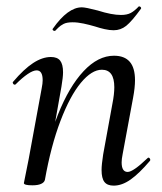

<svg xmlns="http://www.w3.org/2000/svg" viewBox="-20 -574 508 603"><path d="M299 -40Q299 -57 304 -89L333 -248Q339 -278 339 -300Q339 -355 300 -355Q268 -355 234 -314Q200 -273 170 -194.5Q140 -116 121 -9L107 -10Q127 -126 162 -214Q197 -302 242.5 -350.5Q288 -399 338 -399Q371 -399 387.5 -380Q404 -361 404 -322Q404 -299 398 -267L365 -89Q362 -74 362 -64Q362 -34 381 -34Q398 -34 443 -77Q445 -79 446 -79Q449 -79 451 -75.5Q453 -72 451 -69Q417 -29 390 -10Q363 9 337 9Q317 9 308 -2.5Q299 -14 299 -40ZM55 1 59 -19Q68 -62 70 -74L111 -297Q114 -312 114 -322Q114 -353 95 -353Q84 -353 67 -341.5Q50 -330 29 -309Q28 -308 26 -308Q23 -308 21 -311.5Q19 -315 21 -317Q55 -357 84 -376Q113 -395 140 -395Q160 -395 169 -383.5Q178 -372 178 -347Q178 -332 173 -302L121 -9Q119 -1 109 3.5Q99 8 82 8Q55 8 55 1ZM151 -477Q148 -477 146 -479.5Q144 -482 146 -484Q193 -551 237 -551Q249 -551 287 -541Q331 -527 360 -527Q379 -527 391 -533.5Q403 -540 416 -554H417Q420 -554 422 -551.5Q424 -549 423 -547Q394 -507 376.5 -493Q359 -479 337 -479Q324 -479 308.5 -482.5Q293 -486 278 -491Q261 -496 242.5 -500Q224 -504 208 -504Q190 -504 180 -499Q170 -494 163 -487Q156 -480 153 -477Z"/></svg>

Font: Cormorant Garamond Medium
Style: Italic
Weight: 500
Italic angle: -10°
Designer: Christian Thalmann (Catharsis Fonts)
Foundry: Catharsis Fonts
Version: Version 4.000